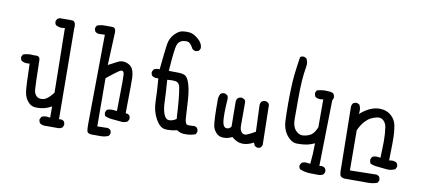

<svg xmlns="http://www.w3.org/2000/svg" viewBox="-77 -1032 3154 1439"><g transform="rotate(10 1500.0 -312.5)"><path d="M458 89.8Q458 74.2 449.2 63.5Q438.5 54.7 422.9 54.7Q420.4 54.7 412.6 55.7L406.7 -630.9Q406.7 -630.9 406.7 -631.3Q407.7 -640.1 407.7 -648.7Q407.7 -657.2 406.2 -665Q402.3 -684.1 390.6 -689Q386.7 -690.4 381.8 -690.9H287.1L269 -682.1L260.3 -665Q259.8 -662.6 259.8 -660.2Q259.8 -644.5 268.6 -634.3Q290 -622.1 314.9 -622.1Q323.2 -622.1 337.4 -624.5L345.2 -134.3Q330.6 -115.2 317.9 -102.5Q290.5 -75.2 268.1 -71.8Q260.3 -70.8 253.4 -70.8Q231 -70.8 217.8 -84Q200.7 -100.6 197.8 -130.4Q194.8 -158.7 190.9 -356.4Q190.4 -369.6 183.6 -376.5Q175.3 -384.3 158.2 -384.3Q152.3 -384.3 144.5 -383.3Q131.3 -384.8 119.6 -384.8Q88.9 -384.8 62 -374.5L53.2 -357.4Q52.7 -355 52.7 -352.5Q52.7 -336.9 61.5 -326.7Q80.6 -314.9 105.5 -314.9Q111.8 -314.9 123.5 -316.4Q127.4 -142.1 134.3 -100.1Q141.6 -53.7 170.9 -24.4Q191.9 -3.9 217.3 -1.5Q227.5 -0.5 237.8 -0.5Q293 -0.5 338.9 -26.4L345.2 -29.8V56.2Q326.7 52.7 315.4 52.7Q293.9 52.7 279.8 61.5L270 79.6Q269.5 81.5 269.5 83.5Q269.5 99.6 279.3 111.8Q296.9 123 318.4 123Q321.8 123 325.2 122.6H422.4Q436.5 120.6 448.7 112.3L457.5 94.7Q458 92.3 458 89.8Z M641.1 -627.4Q634.3 48.8 634.3 55.2Q634.3 83 637.2 103.5Q638.2 111.8 643.6 116.7Q652.8 126 673.8 126.5H741.7Q774.4 126.5 802.2 113.8L811 96.7Q811.5 94.2 811.5 91.8Q811.5 76.2 802.7 65.9L785.2 57.1L704.6 59.1L702.6 -307.6Q768.1 -360.4 791.5 -375.5Q799.8 -380.9 804.2 -382.6Q808.6 -384.3 811 -384.3Q813.5 -384.3 814.9 -384.3Q827.1 -382.8 830.6 -364.3Q832.5 -354 832.5 -290.3Q832.5 -226.6 829.6 -80.1Q807.1 -83 793.5 -83Q767.1 -83 752.4 -74.2L743.7 -56.2Q743.2 -53.2 743.2 -49.8Q743.2 -35.6 751.5 -26.4Q777.8 -15.1 808.1 -13.2Q839.4 -11.2 870.6 -7.3Q876.5 -6.3 882.3 -6.3Q904.8 -6.3 923.3 -17.6L932.1 -35.2Q932.6 -38.1 932.6 -42.5Q932.6 -46.9 930.7 -53.5Q928.7 -60.1 923.8 -66.4Q913.1 -74.7 901.4 -74.7H897Q899.4 -225.6 899.4 -278.3Q899.4 -331.1 898.9 -347.2Q896.5 -403.8 872.1 -428.2Q856.9 -443.8 832.5 -450.2Q820.3 -453.6 810.1 -453.6Q790 -453.6 772 -444.3L702.1 -407.7Q712.9 -656.2 712.9 -658.9Q712.9 -661.6 712.4 -667.5Q709.5 -694.3 687.5 -694.8H625Q595.7 -694.8 569.8 -684.1L561 -667Q560.5 -664.6 560.5 -662.1Q560.5 -646.5 569.3 -635.7Q580.1 -627.4 593.8 -625.5Z M1367.7 2Q1407.2 2 1440.9 -11.2L1449.7 -28.3Q1450.2 -31.2 1450.2 -34.2Q1450.2 -37.1 1449.2 -41.5Q1447.8 -51.8 1441.4 -61L1423.8 -69.8Q1400.9 -67.9 1388.2 -67.9Q1375.5 -67.9 1371.1 -68.6Q1366.7 -69.3 1364.3 -70.3Q1355.5 -75.2 1351.6 -91.3Q1348.1 -103.5 1347.2 -122.6L1339.8 -247.6Q1334 -352.5 1307.6 -405.3Q1298.3 -423.3 1288.6 -430.2Q1271 -441.9 1236.6 -442.9Q1202.1 -443.8 1165 -443.8H1160.2Q1166.5 -531.7 1172.1 -579.8Q1177.7 -627.9 1183.6 -643.6Q1194.8 -675.8 1227.5 -683.1Q1239.3 -685.5 1249 -685.5Q1265.6 -685.5 1275.9 -677.7Q1284.2 -670.9 1292.5 -659.2Q1300.8 -647.5 1308.1 -634.3L1325.2 -625.5Q1327.6 -625 1330.1 -625Q1345.7 -625 1357.9 -633.8L1366.7 -651.4Q1366.7 -652.8 1366.7 -654.3Q1366.7 -689 1332 -719.2Q1294.9 -751.5 1264.6 -754.4Q1252.9 -755.4 1245.6 -755.4Q1238.3 -755.4 1232.9 -755.4Q1210 -754.4 1196.8 -750Q1175.3 -742.2 1150.4 -716.8Q1120.1 -685.5 1112.5 -636.5Q1105 -587.4 1090.8 -443.4Q1083.5 -443.8 1080.6 -443.8Q1061 -443.8 1045.4 -433.6L1036.6 -416Q1036.1 -413.6 1036.1 -411.1Q1036.1 -395.5 1044.9 -385.3Q1060.5 -374 1082 -374Q1085.4 -374 1092.8 -375Q1101.1 -274.9 1102.5 -200.9Q1104 -127 1136.7 -68.8Q1168.9 -12.2 1208.5 -8.3Q1218.8 -7.3 1229.5 -7.3Q1261.7 -7.3 1300.8 -16.6L1302.2 -15.1Q1322.8 -0.5 1349.1 1.5Q1358.4 2 1367.7 2ZM1226.6 -80.1Q1199.7 -80.1 1185.5 -117.2Q1171.4 -154.3 1169.9 -208.5Q1168.5 -262.7 1160.2 -376Q1180.7 -378.4 1195.3 -378.4Q1223.6 -378.4 1234.4 -373Q1253.4 -363.8 1258.8 -334Q1265.1 -298.3 1270 -250.5Q1274.9 -202.6 1280.8 -99.1Q1267.1 -89.8 1254.4 -85.4Q1239.7 -80.1 1226.6 -80.1Z M1915 7.8Q1930.7 7.8 1940.9 -1L1949.7 -18.6L1943.8 -305.7L1944.3 -311.5Q1944.3 -327.1 1935.5 -337.4L1918 -346.2Q1915 -346.7 1912.1 -346.7Q1909.2 -346.7 1904.3 -345.7Q1894 -344.2 1884.8 -337.4Q1876.5 -327.1 1874.5 -313.5L1882.3 -107.9Q1846.7 -86.9 1822.3 -77.1Q1812.5 -72.8 1803.7 -72.8Q1789.6 -72.8 1779.3 -84Q1764.2 -101.1 1764.2 -130.9V-299.8L1764.6 -305.7Q1764.6 -321.3 1755.9 -331.5L1737.3 -340.3Q1734.9 -340.8 1732.4 -340.8Q1716.3 -340.8 1704.1 -331.5Q1695.8 -321.3 1693.8 -307.1L1695.8 -114.7Q1692.4 -109.9 1689 -106.4Q1678.2 -95.7 1663.6 -95.7Q1655.3 -95.7 1650.9 -97.9Q1646.5 -100.1 1644 -103Q1631.3 -115.7 1627.9 -151.9Q1626 -171.4 1626 -207.5Q1626 -243.7 1630.4 -310.1Q1630.9 -313 1630.9 -315.9Q1630.9 -318.8 1629.9 -323.2Q1628.9 -333 1622.1 -341.3L1604.5 -350.1Q1602.1 -350.6 1599.6 -350.6Q1583.5 -350.6 1571.8 -341.8Q1559.1 -321.3 1559.1 -295.9Q1559.1 -211.9 1561 -166.3Q1563 -120.6 1567.6 -95Q1572.3 -69.3 1594.2 -45.4Q1615.2 -22 1649.9 -22Q1684.6 -22 1712.9 -37.1L1715.3 -38.6L1717.8 -36.6Q1755.4 -4.4 1795.4 -2.4Q1798.8 -2.4 1801.8 -2.4Q1838.9 -2.4 1877.9 -23.4L1881.8 -25.9L1893.1 -1.5L1910.2 7.3Q1912.6 7.8 1915 7.8Z M2397.9 129.4Q2420.4 129.4 2437 118.2L2445.8 100.6Q2446.3 97.7 2446.3 93.3Q2446.3 88.9 2444.3 82.3Q2442.4 75.7 2437.5 69.8Q2424.8 60.1 2409.7 60.1Q2405.3 60.1 2395 62L2404.8 -437.5L2412.6 -457Q2413.1 -459.5 2413.1 -461.9Q2413.1 -478 2404.3 -490.2Q2389.6 -500.5 2370.1 -500.5H2369.6Q2355.5 -502 2343.3 -502Q2307.6 -502 2277.3 -491.7L2269 -474.6Q2268.6 -471.7 2268.6 -469.5Q2268.6 -467.3 2268.8 -464.1Q2269 -460.9 2270.5 -456.5Q2272.5 -448.7 2277.3 -441.9Q2294.4 -431.6 2315.4 -431.6Q2323.7 -431.6 2337.4 -434.1V-222.7Q2318.8 -175.8 2293.5 -160.2Q2268.1 -145 2236.3 -142.1Q2232.9 -141.6 2230 -141.6Q2200.7 -141.6 2177.2 -168Q2151.9 -196.8 2151.9 -252V-396.5Q2151.9 -487.3 2155.8 -543.7Q2159.7 -600.1 2169.4 -655.3Q2170.9 -664.1 2170.9 -672.4Q2170.9 -696.3 2159.2 -715.3L2141.6 -724.1Q2138.7 -724.6 2134.5 -724.6Q2130.4 -724.6 2123.8 -722.9Q2117.2 -721.2 2111.3 -716.3Q2100.1 -647 2092.3 -576.7Q2083.5 -496.1 2083.5 -355.5Q2083.5 -274.9 2086.4 -223.1Q2090.8 -149.4 2136.7 -103.5Q2166.5 -73.7 2199.2 -73.7Q2253.4 -73.7 2287.6 -82.5Q2306.6 -87.9 2327.1 -96.7L2333.5 -99.6V-92.8Q2333.5 -17.1 2325.2 57.6L2301.3 55.2Q2295.4 54.2 2290 54.2Q2272 54.2 2258.3 63.5L2248.5 81.5Q2248 83.5 2248 85.4Q2248 101.1 2257.3 111.3Q2297.4 128.4 2342.8 128.4Q2368.2 128.4 2382.3 128.9Q2396.5 129.4 2397.9 129.4Z M2551.3 -418.9Q2558.1 -38.1 2558.1 33.7V58.1Q2558.1 86.4 2562.5 102.1Q2566.9 118.2 2596.2 122.6H2776.4Q2815.4 122.6 2847.2 109.9L2856 92.8Q2856.4 89.8 2856.4 88.1Q2856.4 86.4 2856.2 84Q2856 81.5 2855.5 78.1Q2855 74.7 2853.5 71.8Q2851.6 65.4 2847.7 60.1L2830.1 51.3L2626.5 55.2L2624.5 -250Q2642.6 -290.5 2665.5 -316.4Q2688.5 -342.3 2711.4 -354.5Q2733.9 -366.7 2760.7 -371.6Q2767.1 -372.6 2772.9 -372.6Q2793.9 -372.6 2808.6 -357.4Q2827.1 -338.9 2831.5 -310.1Q2838.9 -259.8 2838.9 -210.4Q2838.9 -166.5 2835.4 -78.1L2814.9 -80.6Q2809.1 -81.5 2803.7 -81.5Q2785.6 -81.5 2772 -72.3L2763.2 -54.7Q2762.7 -51.8 2762.7 -49.3Q2762.7 -33.2 2771.5 -21Q2797.4 -10.3 2826.2 -8.3Q2855 -6.3 2892.1 -1.5Q2899.9 -0.5 2908.7 -0.5Q2934.6 -0.5 2960.4 -13.2L2969.2 -30.3Q2969.7 -33.2 2969.7 -35.6Q2969.7 -51.8 2960.9 -62Q2945.3 -72.3 2924.8 -72.3Q2916.5 -72.3 2902.8 -69.8Q2905.3 -162.1 2905.3 -199.7Q2905.3 -237.3 2904.8 -253.2Q2904.3 -269 2902.8 -284.2Q2900.4 -314 2895 -338.9Q2887.7 -375.5 2859.4 -403.1Q2831.1 -430.7 2791.5 -437Q2779.3 -439 2766.6 -439Q2701.2 -439 2635.7 -386.7Q2631.8 -383.8 2619.6 -373Q2621.6 -391.1 2621.6 -398.9Q2621.6 -422.4 2610.4 -442.9L2592.8 -451.7Q2589.8 -452.1 2585.4 -452.1Q2581.1 -452.1 2574.5 -450.2Q2567.9 -448.2 2561.5 -443.4Q2553.2 -432.6 2551.3 -418.9Z"/></g></svg>

Font: Bakudai
Style: Light
Weight: 300
Version: Version 1.48